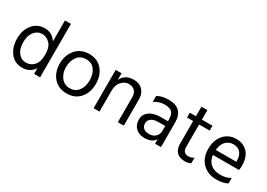

<svg xmlns="http://www.w3.org/2000/svg" viewBox="-2 -1449 3056 2201"><g transform="rotate(30 1526.0 -349.0)"><path d="M494 0H415V-75Q361 8 259.5 8Q158 8 100.5 -67Q43 -142 43 -255Q43 -368 104 -441.5Q165 -515 262.5 -515Q360 -515 415 -430V-707H494ZM266.5 -443Q208 -443 166.5 -392.5Q125 -342 125 -254Q125 -166 165 -115Q205 -64 266.5 -64Q328 -64 371.5 -110Q415 -156 415 -254.5Q415 -353 370 -398Q325 -443 266.5 -443Z M850 -444Q774 -444 733 -388Q692 -332 692 -252Q692 -172 734 -116.5Q776 -61 849 -61Q922 -61 963 -115.5Q1004 -170 1004 -252.5Q1004 -335 965 -389.5Q926 -444 850 -444ZM851 -514Q961 -514 1023.5 -440Q1086 -366 1086 -252.5Q1086 -139 1022 -65Q958 9 847.5 9Q737 9 673.5 -64.5Q610 -138 610 -250.5Q610 -363 675.5 -438.5Q741 -514 851 -514Z M1602 0H1523V-328Q1523 -384 1494.5 -413.5Q1466 -443 1414.5 -443Q1363 -443 1321.5 -399Q1280 -355 1280 -277V0H1202V-507H1280V-419Q1325 -514 1440 -514Q1514 -514 1558 -469Q1602 -424 1602 -349Z M1874 5Q1803 5 1759.5 -37Q1716 -79 1716 -147.5Q1716 -216 1771.5 -256.5Q1827 -297 1923 -297H2015V-323Q2015 -383 1988 -413.5Q1961 -444 1888.5 -444Q1816 -444 1753 -401V-480Q1810 -515 1903 -515Q2094 -515 2094 -321V0H2016V-60Q1977 5 1874 5ZM2015 -169V-234H1927Q1863 -234 1831 -209Q1799 -184 1799 -146Q1799 -108 1824 -84.5Q1849 -61 1900 -61Q1951 -61 1983 -91.5Q2015 -122 2015 -169Z M2414 5Q2264 5 2264 -148V-443H2183V-507H2264V-633H2343V-507H2483V-443H2343V-146Q2343 -65 2419 -65Q2458 -65 2488 -88V-13Q2455 5 2414 5Z M2654 -286H2926V-306Q2926 -369 2892 -406.5Q2858 -444 2799.5 -444Q2741 -444 2701 -403Q2661 -362 2654 -286ZM2829 5Q2714 5 2643.5 -65.5Q2573 -136 2573 -254.5Q2573 -373 2636 -443Q2699 -513 2796 -513Q2893 -513 2949 -452Q3005 -391 3005 -279Q3005 -247 3000 -220H2654Q2663 -145 2711 -105Q2759 -65 2840.5 -65Q2922 -65 2973 -100V-26Q2914 5 2829 5Z"/></g></svg>

Font: Hind Jalandhar
Style: Regular
Weight: 400
Designer: Namrata Goyal
Foundry: Indian Type Foundry
Version: Version 0.702;PS 1.0;hotconv 1.0.81;makeotf.lib2.5.63406